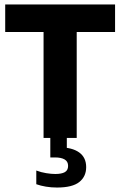

<svg xmlns="http://www.w3.org/2000/svg" viewBox="-20 -615 536 856"><path d="M174.2 0V-472.4H3.2V-595H493V-472.4H322V0ZM234.1 221.1Q208.6 221.1 185.1 217.2Q161.6 213.3 141.8 206.3V145.3Q163.4 153.4 186 157Q208.7 160.7 226.4 160.7Q254.5 160.7 269 152.5Q283.6 144.3 283.6 124.5Q283.6 105.1 268.3 96Q253.1 86.9 224.7 86.9H204.3V-10H277.9V64L244.7 42Q301.1 42 332.7 64.4Q364.2 86.9 364.2 130.1Q364.2 172.1 333.4 196.6Q302.5 221.1 234.1 221.1Z"/></svg>

Font: Encode Sans SC Condensed Thin
Style: Regular
Weight: 100
Width: 3
Designer: Multiple Designers
Foundry: Impallari Type
Version: Version 3.002